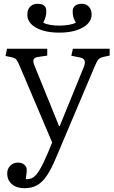

<svg xmlns="http://www.w3.org/2000/svg" viewBox="-20 -762 599 1012"><path d="M109 230Q67 230 42.5 208.5Q18 187 18 152Q18 128 34 111.5Q50 95 74 95Q95 95 107.5 105.5Q120 116 121 131Q121 137 120 149.5Q119 162 116 182Q137 184 154 173.5Q171 163 189 133Q207 103 231 47L255 -11L86 -409Q74 -438 67 -447Q60 -456 43 -460L9 -467L17 -505H229V-469L182 -462Q163 -460 157.5 -449.5Q152 -439 163 -413L291 -98H295L421 -407Q430 -428 426 -442Q422 -456 398 -460L356 -468L364 -505H558V-469L524 -462Q508 -458 499.5 -449.5Q491 -441 477 -407L276 68Q251 128 227 163.5Q203 199 175 214.5Q147 230 109 230ZM293 -590Q216 -590 170 -616Q124 -642 124 -685Q124 -712 139 -727Q154 -742 178 -742Q224 -742 224 -704Q224 -686 220 -672.5Q216 -659 208 -642Q222 -635 244 -631Q266 -627 292 -627Q318 -627 342 -631Q366 -635 380 -642Q370 -660 366.5 -672.5Q363 -685 363 -703Q363 -722 376 -732Q389 -742 411 -742Q435 -742 449 -726Q463 -710 463 -686Q463 -643 415.5 -616.5Q368 -590 293 -590Z"/></svg>

Font: Literata 12pt Light
Style: Regular
Weight: 300
Designer: Latin by Veronika Burian and Jose Scaglione. Greek by Irene Vlachou. Cyrillic by Vera Evstafieva.
Foundry: TypeTogether
Version: Version 3.002